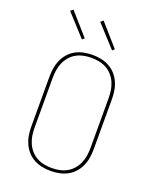

<svg xmlns="http://www.w3.org/2000/svg" viewBox="-173 -1061 947 1168"><g transform="rotate(20 300.0 -477.0)"><path d="M300 8Q272 8 244.5 2.5Q217 -3 192.5 -16Q168 -29 149 -50Q130 -71 118.5 -96.5Q107 -122 102.5 -149.5Q98 -177 98 -205V-530Q98 -558 102.5 -585.5Q107 -613 118.5 -638.5Q130 -664 149 -685Q168 -706 192.5 -719Q217 -732 244.5 -737.5Q272 -743 300 -743Q328 -743 355.5 -737.5Q383 -732 407.5 -719Q432 -706 451 -685Q470 -664 481.5 -638.5Q493 -613 497.5 -585.5Q502 -558 502 -530V-205Q502 -177 497.5 -149.5Q493 -122 481.5 -96.5Q470 -71 451 -50Q432 -29 407.5 -16Q383 -3 355.5 2.5Q328 8 300 8ZM300 -11Q325 -11 350 -16Q375 -21 397 -33Q419 -45 436 -64.5Q453 -84 463 -107Q473 -130 477 -155Q481 -180 481 -205V-530Q481 -555 477 -580Q473 -605 463 -628Q453 -651 436 -670.5Q419 -690 397 -702Q375 -714 350 -719Q325 -724 300 -724Q275 -724 250 -719Q225 -714 203 -702Q181 -690 164 -670.5Q147 -651 137 -628Q127 -605 123 -580Q119 -555 119 -530V-205Q119 -180 123 -155Q127 -130 137 -107Q147 -84 164 -64.5Q181 -45 203 -33Q225 -21 250 -16Q275 -11 300 -11ZM401 -809 274 -948 291 -962 415 -821ZM206 -809 79 -948 96 -962 220 -821Z"/></g></svg>

Font: Iosevka Etoile Thin
Style: Regular
Weight: 100
Designer: Belleve Invis
Foundry: Belleve Invis
Version: Version 22.1.2; ttfautohint (v1.8.4)